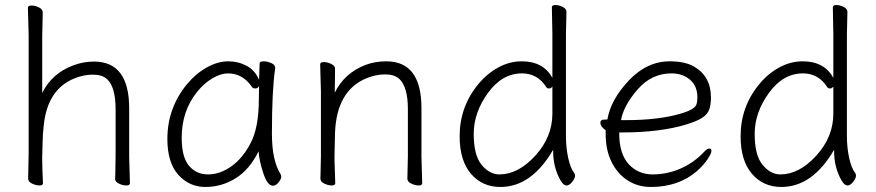

<svg xmlns="http://www.w3.org/2000/svg" viewBox="-20 -728 3484 764"><path d="M494 -105 497 1Q497 10 482.5 10Q468 10 453 2.5Q438 -5 438 -16V-17Q439 -25 439 -44L440 -115V-293Q440 -382 406 -413Q387 -431 350 -431Q313 -431 276 -416Q168 -372 154 -228Q150 -194 149.5 -161.5Q149 -129 148 -105V-89Q148 -59 151 1Q151 10 137 10Q123 10 107.5 2.5Q92 -5 92 -17L94 -115V-590L91 -697Q91 -706 105.5 -706Q120 -706 135 -698.5Q150 -691 150 -679L148 -580V-358Q186 -436 272 -468Q311 -483 354 -483Q494 -483 494 -297Z M1075 -457Q1062 -368 1062 -196Q1062 -89 1097 -34Q1099 -30 1099 -23Q1099 -16 1088.5 -2.5Q1078 11 1066 11Q1044 11 1027.5 -39.5Q1011 -90 1009 -126Q973 -53 917.5 -18.5Q862 16 797.5 16Q733 16 689.5 -32.5Q646 -81 646 -175Q646 -298 724 -393Q760 -436 803.5 -460Q847 -484 887.5 -484Q928 -484 961.5 -466Q995 -448 1011 -410Q1013 -456 1013 -475Q1013 -484 1028.5 -484Q1044 -484 1059.5 -477Q1075 -470 1075 -459ZM1011 -386Q1006 -376 996.5 -376Q987 -376 984 -380Q947 -436 887 -436Q859 -436 825.5 -416.5Q792 -397 764 -362Q703 -286 703 -180Q703 -103 732 -68.5Q761 -34 808 -34Q855 -34 900.5 -66Q946 -98 978 -160Q1010 -222 1010 -334Q1010 -361 1011 -386Z M1601 -17 1603 -105V-294Q1603 -382 1569 -414Q1549 -432 1512.5 -432Q1476 -432 1439 -417Q1319 -368 1313 -198Q1312 -149 1311 -105V-91Q1311 -91 1314 1Q1314 10 1300 10Q1286 10 1270.5 2.5Q1255 -5 1255 -17L1257 -105V-365L1254 -472Q1254 -481 1268.5 -481Q1283 -481 1298 -473.5Q1313 -466 1313 -456V-428Q1313 -411 1312.5 -392Q1312 -373 1312 -359Q1350 -437 1435 -470Q1474 -484 1517 -484Q1657 -484 1657 -298V-105L1660 1Q1660 10 1646 10Q1632 10 1616.5 2.5Q1601 -5 1601 -17Z M2234 -681 2232 -592V-185Q2232 -141 2241 -99.5Q2250 -58 2266 -38Q2268 -36 2268 -27.5Q2268 -19 2257 -4.5Q2246 10 2234 10Q2222 10 2210 -11Q2181 -62 2181 -128V-132Q2095 16 1971 16Q1899 16 1854 -36.5Q1809 -89 1809 -186Q1809 -304 1884 -394Q1919 -436 1963.5 -460Q2008 -484 2056 -484Q2142 -484 2178 -418V-593L2176 -699Q2176 -708 2190 -708Q2204 -708 2219 -700.5Q2234 -693 2234 -681ZM2178 -384Q2173 -376 2165 -376Q2157 -376 2154 -381Q2119 -436 2057 -436Q1978 -436 1921.5 -358Q1865 -280 1865 -195Q1865 -110 1896.5 -72Q1928 -34 1967 -34Q2042 -34 2110 -108.5Q2178 -183 2178 -276Z M2444 -201V-198Q2444 -116 2481.5 -75Q2519 -34 2577 -34Q2635 -34 2688.5 -57.5Q2742 -81 2782 -124Q2794 -137 2802.5 -137Q2811 -137 2811 -127.5Q2811 -118 2796 -95Q2781 -72 2752 -46Q2679 16 2570 16Q2519 16 2478.5 -9.5Q2438 -35 2414 -82.5Q2390 -130 2390 -195V-210Q2369 -224 2369 -240Q2369 -252 2383 -252Q2397 -252 2397 -253Q2410 -331 2482 -407.5Q2554 -484 2645 -484Q2706 -484 2742 -463Q2809 -424 2809 -340Q2809 -311 2802 -292Q2795 -273 2774.5 -259.5Q2754 -246 2712 -233Q2607 -201 2456 -201ZM2472 -250Q2601 -250 2689 -276Q2744 -292 2751 -312Q2755 -323 2755 -341Q2755 -385 2726 -410.5Q2697 -436 2652 -436Q2573 -436 2517.5 -372.5Q2462 -309 2451 -250Z M3352 -681 3350 -592V-185Q3350 -141 3359 -99.5Q3368 -58 3384 -38Q3386 -36 3386 -27.5Q3386 -19 3375 -4.5Q3364 10 3352 10Q3340 10 3328 -11Q3299 -62 3299 -128V-132Q3213 16 3089 16Q3017 16 2972 -36.5Q2927 -89 2927 -186Q2927 -304 3002 -394Q3037 -436 3081.5 -460Q3126 -484 3174 -484Q3260 -484 3296 -418V-593L3294 -699Q3294 -708 3308 -708Q3322 -708 3337 -700.5Q3352 -693 3352 -681ZM3296 -384Q3291 -376 3283 -376Q3275 -376 3272 -381Q3237 -436 3175 -436Q3096 -436 3039.5 -358Q2983 -280 2983 -195Q2983 -110 3014.5 -72Q3046 -34 3085 -34Q3160 -34 3228 -108.5Q3296 -183 3296 -276Z"/></svg>

Font: LXGW WenKai Light
Style: Regular
Weight: 300
Designer: LXGW / Fontworks Inc.
Foundry: LXGW / Fontworks Inc.
Version: Version 1.501; October 10, 2024